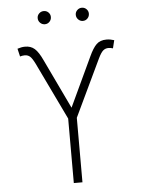

<svg xmlns="http://www.w3.org/2000/svg" viewBox="-60 -958 737 1005"><g transform="rotate(-5 308.5 -455.5)"><path d="M286.6 0V-338.9L142.1 -639.6Q127.4 -669.4 116 -679Q104.5 -688.5 88.4 -688.5Q82 -688.5 75.7 -687.3Q69.3 -686 64 -684.6L54.2 -726.1Q64.9 -729.5 74.2 -731.4Q83.5 -733.4 93.8 -733.4Q124 -733.9 144.5 -716.1Q165 -698.2 186 -652.3L309.1 -394L430.7 -653.3Q450.2 -695.8 469.5 -714.6Q488.8 -733.4 522 -733.4Q532.7 -733.4 542.2 -731.7Q551.8 -730 562.5 -726.6L552.2 -684.6Q546.9 -686 540.8 -687.3Q534.7 -688.5 528.8 -688.5Q512.7 -688.5 501 -678.7Q489.3 -668.9 475.1 -639.6L332 -338.9V0ZM408.2 -841.3Q394 -841.3 383.8 -851.6Q373.5 -861.8 373.5 -876.5Q373.5 -890.6 383.8 -900.6Q394 -910.6 408.2 -910.6Q422.4 -910.6 432.4 -900.6Q442.4 -890.6 442.4 -876.5Q442.4 -861.8 432.4 -851.6Q422.4 -841.3 408.2 -841.3ZM208.5 -841.3Q193.8 -841.3 183.6 -851.6Q173.3 -861.8 173.3 -876.5Q173.3 -890.6 183.6 -900.6Q193.8 -910.6 208.5 -910.6Q222.7 -910.6 232.7 -900.6Q242.7 -890.6 242.7 -876.5Q242.7 -861.8 232.7 -851.6Q222.7 -841.3 208.5 -841.3Z"/></g></svg>

Font: Inter 16pt ExtraLight
Style: Regular
Weight: 250
Version: Version 4.001;git-66647c0bb